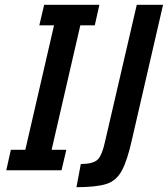

<svg xmlns="http://www.w3.org/2000/svg" viewBox="-20 -706 696 796"><path d="M235 0H6L25 -85H85L204 -601H143L163 -686H392L373 -601H313L194 -85H255ZM297 70 315 -26Q365 -26 384.5 -44Q404 -62 418 -130L547 -686H656L527 -127Q508 -41 485 1.5Q462 44 420 57Q378 70 297 70Z"/></svg>

Font: Storia Sans SemiBold
Style: Italic
Weight: 600
Italic angle: -13°
Designer: Campivisivi
Foundry: Accademia di Belle Arti di Urbino and students of MA course of Visual design
Version: Version 60.001;May 25, 2020;FontCreator 12.0.0.2522 64-bit